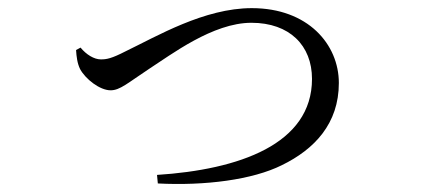

<svg xmlns="http://www.w3.org/2000/svg" viewBox="-20 -467 1040 472"><path d="M178 -350 167 -344C168 -328 170 -311 177 -297C190 -273 225 -245 252 -245C275 -245 294 -263 347 -298C400 -332 503 -411 598 -411C692 -411 747 -355 747 -273C747 -112 567 -50 366 -37L368 -16C484 -10 601 -25 673 -61C753 -100 813 -163 813 -263C813 -358 737 -447 599 -447C482 -447 366 -378 289 -341C254 -323 242 -321 228 -321C211 -321 192 -333 178 -350Z"/></svg>

Font: Harano Aji Mincho KR
Style: Regular
Weight: 400
Foundry: Masamichi Hosoda
Version: HaranoAjiMinchoKR-Regular version 20230610;ttx 4.39.4